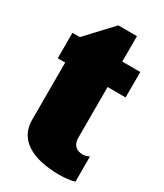

<svg xmlns="http://www.w3.org/2000/svg" viewBox="-167 -708 670 785"><g transform="rotate(30 167.5 -315.0)"><path d="M325.2 -520V-399.9H240.2V-160.2Q240.2 -135.7 253.2 -122.8Q266.1 -109.9 290 -109.9Q304.7 -109.9 319.8 -118.2V1Q288.1 9.8 250 9.8Q147.9 9.8 94 -26.1Q40 -62 40 -129.9V-399.9H4.9V-520H40L151.9 -640.1H240.2V-520Z"/></g></svg>

Font: Mikodacs
Style: Regular
Weight: 400
Designer: gluk (gluksza@wp.pl)
Foundry: gluk (gluksza@wp.pl)
Version: Version 0.28